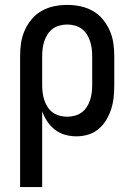

<svg xmlns="http://www.w3.org/2000/svg" viewBox="-20 -548 540 783"><path d="M62 215V-320Q62 -347 66 -373.5Q70 -400 81 -424.5Q92 -449 109.5 -470Q127 -491 150.5 -504Q174 -517 200.5 -522.5Q227 -528 254 -528Q281 -528 307.5 -522.5Q334 -517 357.5 -504Q381 -491 398.5 -470Q416 -449 427 -424.5Q438 -400 442 -373.5Q446 -347 446 -320V-200Q446 -176 443.5 -151.5Q441 -127 433.5 -103.5Q426 -80 413.5 -59Q401 -38 382 -22Q363 -6 339.5 1Q316 8 291 8Q268 8 245 1.5Q222 -5 204 -19Q186 -33 173 -52.5Q160 -72 152 -94V215ZM254 -72Q269 -72 284.5 -76Q300 -80 312.5 -89Q325 -98 333.5 -111Q342 -124 347 -139Q352 -154 354 -169.5Q356 -185 356 -200V-320Q356 -335 354 -350.5Q352 -366 347 -381Q342 -396 333.5 -409Q325 -422 312.5 -431Q300 -440 284.5 -444Q269 -448 254 -448Q239 -448 223.5 -444Q208 -440 195.5 -431Q183 -422 174.5 -409Q166 -396 161 -381Q156 -366 154 -350.5Q152 -335 152 -320V-200Q152 -185 154 -169.5Q156 -154 161 -139Q166 -124 174.5 -111Q183 -98 195.5 -89Q208 -80 223.5 -76Q239 -72 254 -72Z"/></svg>

Font: Iosevka Medium
Style: Regular
Weight: 500
Monospace: yes
Designer: Belleve Invis
Foundry: Belleve Invis
Version: Version 32.5.0; ttfautohint (v1.8.4)